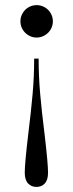

<svg xmlns="http://www.w3.org/2000/svg" viewBox="-20 -549 289 757"><path d="M188.5 -464.8Q188.5 -447.8 179.9 -433.1Q171.4 -418.5 156.5 -409.7Q141.6 -400.9 124.5 -400.9Q107.4 -400.9 92.5 -409.7Q77.6 -418.5 69.1 -433.1Q60.5 -447.8 60.5 -464.8Q60.5 -481.9 69.1 -496.8Q77.6 -511.7 92.5 -520.3Q107.4 -528.8 124.5 -528.8Q141.6 -528.8 156.5 -520.3Q171.4 -511.7 179.9 -496.8Q188.5 -481.9 188.5 -464.8ZM155.8 -19.5Q169.4 96.2 169.4 131.8Q169.4 160.6 156.7 174.3Q144 188 123.5 188Q103.5 188 90.6 174.1Q77.6 160.2 77.6 131.8Q77.6 96.2 91.3 -19.5Q102.5 -109.4 108.6 -178.7Q114.7 -248 114.7 -317.9H132.3Q132.3 -248 138.4 -178.7Q144.5 -109.4 155.8 -19.5Z"/></svg>

Font: TypoPRO Playfair Display
Style: Regular
Weight: 400
Designer: Claus Eggers Sørensen
Foundry: Claus Eggers Sørensen
Version: Version 1.004;PS 001.004;hotconv 1.0.70;makeotf.lib2.5.58329